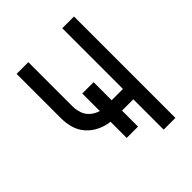

<svg xmlns="http://www.w3.org/2000/svg" viewBox="-204 -859 984 984"><g transform="rotate(-45 288.0 -367.5)"><path d="M411 0H496V-735H411V-295H329V-426H247V-299Q222 -306 202 -323Q182 -340 173.5 -364.5Q165 -389 165 -415V-735H80V-415Q80 -379 89.5 -344.5Q99 -310 123 -283Q147 -256 179.5 -240.5Q212 -225 247 -221V-104H329V-220H411Z"/></g></svg>

Font: Iosevka Sparkle
Style: Regular
Weight: 400
Designer: Belleve Invis
Foundry: Belleve Invis
Version: Version 4.5.0; ttfautohint (v1.8.3)